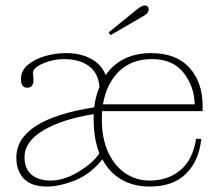

<svg xmlns="http://www.w3.org/2000/svg" viewBox="-20 -675 796 705"><path d="M379 -556 486 -643Q502 -655 512 -655Q518 -655 522 -651Q526 -647 526 -641Q526 -627 510 -618L386 -546ZM40 -96Q40 -236 326 -281Q330 -319 345 -355Q342 -406 307 -432Q272 -458 215 -458Q175 -458 138 -442Q101 -426 101 -408Q101 -403 102 -395.5Q103 -388 103 -382Q103 -353 80 -353Q57 -353 57 -385Q57 -416 83 -437.5Q109 -459 147 -469.5Q185 -480 221 -480Q277 -480 315.5 -458.5Q354 -437 368 -399Q395 -439 437.5 -459.5Q480 -480 535 -480Q627 -480 675.5 -426.5Q724 -373 724 -285V-267H355Q354 -256 354 -235Q354 -167 377 -116.5Q400 -66 440 -39Q480 -12 530 -12Q596 -12 642 -50Q688 -88 700 -165H719Q711 -85 663.5 -37.5Q616 10 529 10Q471 10 426.5 -15.5Q382 -41 356 -90Q311 -34 254 -12Q197 10 153 10Q95 10 67.5 -19Q40 -48 40 -96ZM695 -292Q693 -359 653.5 -408.5Q614 -458 538 -458Q463 -458 417 -413Q371 -368 358 -292ZM345 -112Q324 -165 324 -235V-256Q207 -237 138.5 -196Q70 -155 70 -98Q70 -55 96 -33.5Q122 -12 166 -12Q214 -12 267 -43.5Q320 -75 345 -112Z"/></svg>

Font: Taviraj Thin
Style: Regular
Weight: 250
Designer: Katatrad Team
Foundry: CadsonDemak
Version: Version 1.001